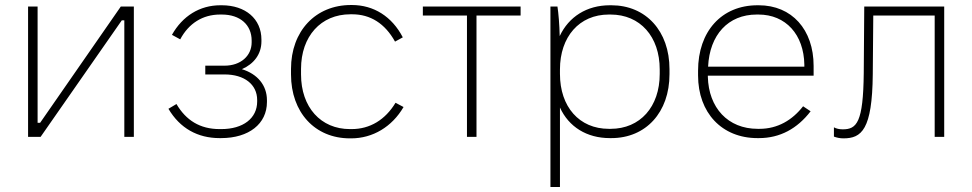

<svg xmlns="http://www.w3.org/2000/svg" viewBox="-20 -546 3879 766"><path d="M92 0H142L466 -465H476V0H514V-520H462L140 -56H130V-520H92Z M856 5H862C973 5 1045 -52 1045 -139V-146C1045 -206 1007 -251 945 -270C993 -291 1023 -330 1023 -381V-388C1023 -471 959 -525 865 -525H859C777 -525 708 -482 666 -407L699 -389C733 -453 789 -488 858 -488H865C938 -488 984 -447 984 -384V-377C984 -323 940 -284 876 -284H799V-249H876C955 -249 1006 -209 1006 -147V-141C1006 -74 950 -31 863 -31H856C778 -31 722 -66 684 -131L652 -112C698 -34 769 5 856 5Z M1376 6H1381C1467 6 1544 -40 1590 -119L1558 -136C1517 -68 1456 -31 1383 -31H1376C1260 -31 1181 -118 1181 -249V-271C1181 -401 1260 -489 1378 -489H1385C1458 -489 1516 -452 1556 -380L1587 -397C1544 -480 1471 -526 1384 -526H1380C1239 -526 1141 -422 1141 -271V-249C1141 -98 1236 6 1376 6Z M1843 0H1881V-484H2057V-520H1667V-484H1843Z M2176 200H2214V-117C2249 -40 2321 5 2413 5H2419C2557 5 2651 -98 2651 -250V-270C2651 -422 2557 -525 2419 -525H2413C2321 -525 2249 -479 2213 -402C2212 -449 2208 -494 2204 -520H2176ZM2409 -32C2291 -32 2214 -120 2214 -251V-269C2214 -399 2291 -488 2409 -488H2416C2534 -488 2612 -400 2612 -269V-251C2612 -120 2534 -32 2416 -32Z M3002 5H3008C3092 5 3161 -33 3214 -102L3184 -122C3141 -67 3083 -32 3010 -32H3003C2884 -32 2807 -116 2804 -240V-244H3226V-283C3226 -428 3139 -525 3007 -525H3002C2859 -525 2765 -421 2765 -264V-245C2765 -96 2860 5 3002 5ZM2805 -280C2811 -407 2885 -488 2999 -488H3006C3115 -488 3187 -408 3189 -288V-280Z M3345 6C3417 6 3460 -28 3462 -250L3464 -484H3709V0H3747V-520H3428L3426 -254C3424 -57 3398 -30 3342 -30C3328 -30 3316 -33 3307 -38V-1C3318 3 3330 6 3345 6Z"/></svg>

Font: Fixel Text ExtraLight
Style: Regular
Weight: 200
Width: 4
Designer: AlfaBravo + MacPaw
Foundry: Kyrylo Tkachov, Marchela Mozhyna, Serhii Makarenko, Maria Weinstein, Zakhar Kryvoshyya
Version: Version 1.211